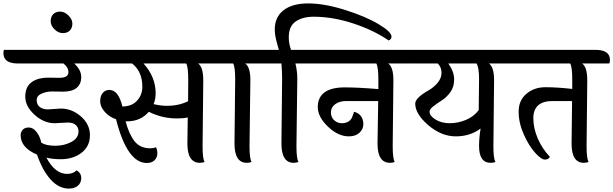

<svg xmlns="http://www.w3.org/2000/svg" viewBox="-78 -948 3594 1125"><path d="M206 -493 270 -492Q323 -492 323 -525Q323 -553 294 -576H27Q-58 -576 -58 -637Q-58 -650 -55 -656H452Q538 -656 538 -597Q538 -584 534 -576H357Q398 -538 398 -497Q398 -456 371.5 -433.5Q345 -411 292 -411L228 -412Q194 -412 165.5 -399.5Q137 -387 137 -361Q137 -335 155 -321Q173 -307 203 -307L278 -312Q343 -312 396 -266Q449 -220 449 -155.5Q449 -91 400 -53Q351 -15 277 -15Q234 -15 194 -24Q245 71 315 71Q350 71 371 50Q398 66 398 95Q398 124 378 140.5Q358 157 325 157Q266 157 218 103Q170 49 139 -42Q43 -83 43 -155Q43 -174 55 -187.5Q67 -201 91 -201Q115 -201 135.5 -175.5Q156 -150 164 -112Q192 -94 245.5 -94Q299 -94 340.5 -116.5Q382 -139 382 -178Q382 -202 365.5 -216Q349 -230 319 -230Q319 -230 242 -226Q179 -226 124.5 -275.5Q70 -325 70 -381.5Q70 -438 106 -465.5Q142 -493 206 -493Z M346 -809.5Q346 -784 331 -769Q316 -754 290 -754Q264 -754 241.5 -776Q219 -798 219 -824Q219 -850 234 -865Q249 -880 274.5 -880Q300 -880 323 -857.5Q346 -835 346 -809.5Z M834 -402Q834 -366 822 -338Q862 -328 900 -328Q970 -328 1024 -355Q1025 -395 1025 -476Q1025 -557 1013 -576H763Q834 -497 834 -402ZM1113 -478 1109 -91Q1109 -17 1121 1Q1108 6 1093 6Q1020 6 1020 -107Q1020 -154 1022 -260Q998 -254 959 -254Q872 -254 794 -293Q746 -237 666 -237H658Q677 -164 709.5 -121.5Q742 -79 803 -79Q821 -79 836 -85Q844 -70 844 -48Q844 -26 828 -9.5Q812 7 782 7Q667 7 602 -249Q562 -263 535.5 -293Q509 -323 509 -354.5Q509 -386 524 -403.5Q539 -421 563 -421Q616 -421 639 -324H641Q695 -325 725.5 -358.5Q756 -392 756 -440Q756 -529 696 -576H519Q434 -576 434 -637Q434 -650 437 -656H1162Q1247 -656 1247 -597Q1247 -584 1243 -576H1083Q1113 -555 1113 -478Z M1296 -107 1300 -484Q1300 -557 1288 -576H1232Q1147 -576 1147 -637Q1147 -650 1150 -656H1437Q1523 -656 1523 -597Q1523 -584 1519 -576H1359Q1389 -555 1389 -478L1384 -91Q1384 -19 1396 1Q1383 6 1368 6Q1296 6 1296 -107Z M1571 -107 1575 -489Q1575 -526 1571 -576H1507Q1422 -576 1422 -637Q1422 -650 1425 -656H1556Q1553 -667 1547.5 -685.5Q1542 -704 1540 -715Q1532 -748 1532 -776Q1532 -848 1583.5 -888Q1635 -928 1728.5 -928Q1822 -928 1943 -890Q2064 -852 2140 -806.5Q2216 -761 2216 -734Q2216 -717 2199 -711Q2112 -771 1992 -810.5Q1872 -850 1760 -850Q1695 -850 1654.5 -822Q1614 -794 1614 -730Q1614 -693 1627 -656H1712Q1798 -656 1798 -597Q1798 -584 1794 -576H1653Q1664 -530 1664 -488L1659 -91Q1659 -19 1671 1Q1658 6 1643 6Q1571 6 1571 -107Z M2134 -107 2138 -356H1951Q1911 -356 1886 -337.5Q1861 -319 1861 -290Q1861 -261 1880 -243.5Q1899 -226 1925 -226Q1951 -226 1967.5 -238.5Q1984 -251 1988 -270Q1995 -281 1995 -293Q2021 -288 2036 -268.5Q2051 -249 2051 -220.5Q2051 -192 2028.5 -170.5Q2006 -149 1966 -149Q1903 -149 1843.5 -206Q1784 -263 1784 -320.5Q1784 -378 1824 -407Q1864 -436 1941.5 -436Q2019 -436 2139 -426V-481Q2139 -556 2127 -576H1789Q1703 -576 1703 -637Q1703 -648 1707 -656H2276Q2362 -656 2362 -597Q2362 -586 2357 -576H2197Q2227 -555 2227 -478L2223 -91Q2223 -19 2235 1Q2223 6 2207 6Q2134 6 2134 -107Z M2549 -576Q2583 -528 2583 -483Q2583 -438 2560.5 -407.5Q2538 -377 2511 -360Q2484 -343 2461.5 -325.5Q2439 -308 2439 -294Q2439 -269 2474 -247.5Q2509 -226 2557 -226Q2605 -226 2652 -245.5Q2699 -265 2727 -303Q2729 -415 2729 -484.5Q2729 -554 2714 -576ZM2817 -478 2813 -91Q2813 -19 2825 1Q2813 6 2797 6Q2729 6 2729 -92Q2729 -141 2738 -195Q2677 -149 2592.5 -149Q2508 -149 2431.5 -214.5Q2355 -280 2355 -341Q2355 -374 2432 -418Q2461 -434 2485 -461.5Q2509 -489 2509 -521.5Q2509 -554 2487 -576H2366Q2280 -576 2280 -637Q2280 -648 2284 -656H2867Q2953 -656 2953 -597Q2953 -584 2949 -576H2787Q2817 -555 2817 -478Z M3271 -107 3274 -356H3160Q3047 -356 3047 -255Q3047 -197 3073 -136.5Q3099 -76 3144 -29Q3136 -13 3114.5 -13Q3093 -13 3056.5 -54Q3020 -95 2990.5 -161.5Q2961 -228 2961 -294Q2961 -360 3006.5 -398.5Q3052 -437 3118.5 -437Q3185 -437 3275 -427V-481Q3275 -556 3263 -576H2943Q2857 -576 2857 -637Q2857 -648 2861 -656H3410Q3496 -656 3496 -597Q3496 -584 3492 -576H3333Q3363 -555 3363 -478L3359 -91Q3359 -19 3371 1Q3358 6 3343 6Q3271 6 3271 -107Z"/></svg>

Font: Laila Medium
Style: Regular
Weight: 500
Designer: Hitesh Malaviya
Foundry: Indian Type Foundry
Version: Version 1.302;PS 1.0;hotconv 1.0.78;makeotf.lib2.5.61930; tt